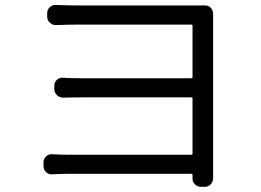

<svg xmlns="http://www.w3.org/2000/svg" viewBox="-20 -719 1040 765"><path d="M829.1 -8.8Q829.1 4.9 820.3 14.6Q810.5 25.4 795.9 25.4H780.3Q766.6 25.4 756.3 15.1Q746.1 4.9 747.1 -9.8Q747.1 -15.6 747.1 -21.5Q747.1 -26.4 742.2 -26.4H253.9Q220.7 -26.4 187.5 -24.4Q173.8 -23.4 163.6 -33.2Q153.3 -43 153.3 -56.6V-72.3Q153.3 -85.9 163.6 -95.7Q173.8 -105.5 187.5 -104.5Q218.8 -102.5 252.9 -102.5H742.2Q747.1 -102.5 747.1 -107.4V-326.2Q747.1 -331.1 742.2 -331.1H305.7Q282.2 -331.1 230.5 -330.1Q216.8 -330.1 206.5 -340.3Q196.3 -350.6 196.3 -364.3V-377Q196.3 -391.6 206.5 -400.9Q216.8 -410.2 230.5 -409.2Q265.6 -407.2 303.7 -407.2H742.2Q747.1 -407.2 747.1 -411.1V-616.2Q747.1 -621.1 742.2 -621.1H293Q262.7 -621.1 202.1 -619.1Q188.5 -619.1 178.2 -628.9Q168 -638.7 168 -652.3V-667Q168 -681.6 178.7 -690.4Q187.5 -699.2 200.2 -699.2Q201.2 -699.2 202.1 -699.2Q251 -697.3 293 -697.3H759.8Q777.3 -697.3 794.9 -697.3Q809.6 -698.2 819.3 -688.5Q829.1 -678.7 829.1 -664.1Q829.1 -656.2 829.1 -638.7V-35.2Z"/></svg>

Font: Gen Jyuu GothicL Regular
Style: Regular
Weight: 400
Designer: [Source Han Sans]
Ryoko NISHIZUKA  (kana & ideographs); Paul D. Hunt (Latin, Greek & Cyrillic); Wenlong ZHANG  (bopomofo
Version: Version 1.002.20150607